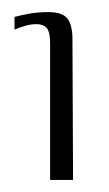

<svg xmlns="http://www.w3.org/2000/svg" viewBox="-20 -555 181 318"><path d="M63 -257V-483Q63 -502 57.5 -508.5Q52 -515 40 -515Q31 -515 21 -512Q11 -509 4 -506V-527Q15 -530 29.5 -532.5Q44 -535 60 -535Q83 -535 91.5 -524.5Q100 -514 100 -490L101 -257Z"/></svg>

Font: Genos Light
Style: Regular
Weight: 300
Designer: Robert E. Leuschke
Foundry: Robert E. Leuschke
Version: Version 1.010